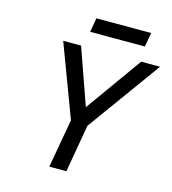

<svg xmlns="http://www.w3.org/2000/svg" viewBox="-125 -972 964 1074"><g transform="rotate(15 357.0 -435.0)"><path d="M260 0 310 -281.5 153 -700H256.5L371.5 -374L604.5 -700H714L407 -276L359 0ZM285.5 -787.5 300 -869.5H617L602.5 -787.5Z"/></g></svg>

Font: Overpass Medium
Style: Italic
Weight: 500
Italic angle: -10°
Designer: Delve Withrington, Dave Bailey, Thomas Jockin
Foundry: Delve Fonts LLC
Version: Version 4.000